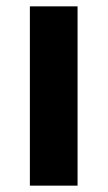

<svg xmlns="http://www.w3.org/2000/svg" viewBox="-20 -584 339 604"><path d="M74 0H224V-564H74Z"/></svg>

Font: Noto Serif Tamil Condensed
Style: Bold
Weight: 700
Width: 3
Designer: Indian Type Foundry, Tom Grace, and the Monotype Design Team
Foundry: Monotype Imaging Inc.
Version: Version 2.004